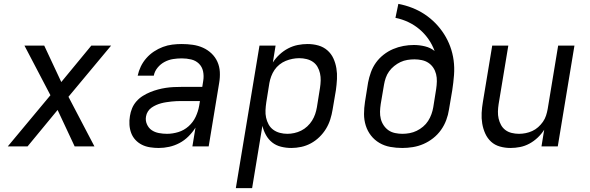

<svg xmlns="http://www.w3.org/2000/svg" viewBox="-20 -755 3040 990"><path d="M20 0 240 -264 106 -520H208L296 -332L451 -520H553L333 -256L467 0H365L277 -188L122 0Z M799 8H798Q776 8 753.5 4.5Q731 1 712 -8.5Q693 -18 678.5 -33.5Q664 -49 656.5 -69Q649 -89 647.5 -111.5Q646 -134 650 -157Q653 -177 661 -196.5Q669 -216 683.5 -232.5Q698 -249 716.5 -260.5Q735 -272 754.5 -280Q774 -288 794.5 -293.5Q815 -299 835 -302Q855 -305 875.5 -306Q896 -307 916 -307H1023L1028 -339Q1032 -364 1027 -387.5Q1022 -411 1005.5 -427Q989 -443 965.5 -448.5Q942 -454 917 -454Q895 -454 872.5 -450.5Q850 -447 829 -436Q808 -425 792.5 -406Q777 -387 773 -365H690Q695 -389 706 -412Q717 -435 734.5 -455Q752 -475 774 -489.5Q796 -504 820 -513Q844 -522 868.5 -525Q893 -528 917 -528Q946 -528 974 -524Q1002 -520 1026.5 -509Q1051 -498 1070.5 -479.5Q1090 -461 1101 -436.5Q1112 -412 1113.5 -384Q1115 -356 1110 -327L1056 0H972L988 -97Q973 -73 952 -52Q931 -31 905.5 -17.5Q880 -4 852.5 2Q825 8 799 8ZM841 -65Q870 -65 899.5 -74Q929 -83 952.5 -104Q976 -125 989 -153Q1002 -181 1007 -210L1011 -234H916Q903 -234 890 -233.5Q877 -233 864 -231.5Q851 -230 837.5 -228Q824 -226 811 -222.5Q798 -219 785.5 -213.5Q773 -208 761.5 -200Q750 -192 742.5 -180Q735 -168 733 -155Q729 -134 737.5 -114.5Q746 -95 762 -84Q778 -73 799 -69Q820 -65 841 -65Z M1196 215 1318 -520H1401L1387 -433Q1401 -455 1421.5 -474Q1442 -493 1466 -505.5Q1490 -518 1515.5 -523Q1541 -528 1566 -528Q1595 -528 1621.5 -520.5Q1648 -513 1668 -495.5Q1688 -478 1699 -454Q1710 -430 1714.5 -403Q1719 -376 1717.5 -347.5Q1716 -319 1712 -290L1695 -190Q1691 -165 1683 -139.5Q1675 -114 1661 -91Q1647 -68 1627 -48.5Q1607 -29 1583 -16Q1559 -3 1533 2.5Q1507 8 1482 8Q1455 8 1429 1.5Q1403 -5 1383.5 -20.5Q1364 -36 1351.5 -58.5Q1339 -81 1333 -106L1280 215ZM1462 -65Q1479 -65 1497.5 -69Q1516 -73 1533 -81.5Q1550 -90 1564.5 -103.5Q1579 -117 1589 -133Q1599 -149 1605 -166.5Q1611 -184 1614 -202L1630 -302Q1633 -321 1633.5 -340Q1634 -359 1630 -377Q1626 -395 1617 -410.5Q1608 -426 1593.5 -436Q1579 -446 1560.5 -450.5Q1542 -455 1523 -455Q1506 -455 1488 -451.5Q1470 -448 1453 -441Q1436 -434 1421 -422Q1406 -410 1395.5 -394.5Q1385 -379 1378.5 -361.5Q1372 -344 1369 -327L1353 -227Q1350 -207 1349 -187Q1348 -167 1352 -148.5Q1356 -130 1365 -113.5Q1374 -97 1389 -86Q1404 -75 1423 -70Q1442 -65 1462 -65Z M2054 8Q2023 8 1992.5 2.5Q1962 -3 1936.5 -18Q1911 -33 1893 -56Q1875 -79 1866 -107.5Q1857 -136 1857 -167Q1857 -198 1862 -230L1878 -330Q1883 -356 1892.5 -382.5Q1902 -409 1918.5 -432Q1935 -455 1958 -473Q1981 -491 2007 -502Q2033 -513 2060 -518Q2087 -523 2114 -523Q2143 -523 2171.5 -516Q2200 -509 2221 -492Q2209 -525 2189 -553.5Q2169 -582 2143 -604Q2117 -626 2085.5 -641Q2054 -656 2019 -663L2034 -735Q2071 -728 2105.5 -714.5Q2140 -701 2170 -681Q2200 -661 2225 -635.5Q2250 -610 2269.5 -579.5Q2289 -549 2301.5 -515Q2314 -481 2319 -444Q2324 -407 2321 -368Q2318 -329 2312 -290L2295 -190Q2291 -163 2281 -136Q2271 -109 2254 -85Q2237 -61 2213.5 -42.5Q2190 -24 2163.5 -12.5Q2137 -1 2109 3.5Q2081 8 2054 8ZM2055 -65Q2073 -65 2092 -68.5Q2111 -72 2128.5 -80.5Q2146 -89 2161.5 -102Q2177 -115 2187.5 -131.5Q2198 -148 2204.5 -166Q2211 -184 2214 -202L2229 -296Q2232 -316 2232.5 -335.5Q2233 -355 2228.5 -373Q2224 -391 2214 -406Q2204 -421 2189 -431Q2174 -441 2155 -445Q2136 -449 2117 -449Q2099 -449 2080.5 -446Q2062 -443 2045 -435Q2028 -427 2012.5 -414.5Q1997 -402 1986 -386.5Q1975 -371 1969 -353.5Q1963 -336 1960 -318L1943 -218Q1940 -198 1939.5 -179Q1939 -160 1943.5 -142Q1948 -124 1958.5 -108.5Q1969 -93 1983.5 -83Q1998 -73 2017 -69Q2036 -65 2055 -65Z M2612 8Q2584 8 2557.5 0.5Q2531 -7 2512 -24.5Q2493 -42 2482 -66.5Q2471 -91 2466.5 -118Q2462 -145 2463.5 -173Q2465 -201 2470 -230L2518 -520H2601L2551 -218Q2548 -199 2547.5 -180Q2547 -161 2551 -143.5Q2555 -126 2563.5 -110.5Q2572 -95 2586 -84.5Q2600 -74 2618.5 -69.5Q2637 -65 2656 -65Q2673 -65 2690.5 -68.5Q2708 -72 2724.5 -79.5Q2741 -87 2755 -99.5Q2769 -112 2779.5 -127Q2790 -142 2795.5 -159Q2801 -176 2804 -193L2858 -520H2942L2856 0H2772L2786 -86Q2772 -64 2752.5 -45.5Q2733 -27 2710 -14.5Q2687 -2 2662 3Q2637 8 2612 8Z"/></svg>

Font: Iosevka SS04 Extended
Style: Italic
Weight: 400
Width: 7
Italic angle: -9°
Monospace: yes
Designer: Belleve Invis
Foundry: Belleve Invis
Version: Version 19.0.0; ttfautohint (v1.8.4)